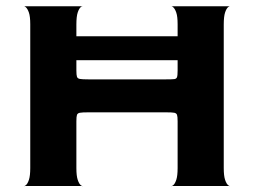

<svg xmlns="http://www.w3.org/2000/svg" viewBox="-20 -621 848 641"><path d="M748 0H552Q552 2 558 -2.5Q564 -7 568.5 -20.5Q573 -34 573 -60V-216Q573 -232 571 -237.5Q569 -243 562 -244.5Q555 -246 533 -246H276Q254 -246 246.5 -244.5Q239 -243 237 -237.5Q235 -232 235 -216V-60Q235 -34 239.5 -20.5Q244 -7 250 -2.5Q256 2 256 0H60Q60 2 66 -2.5Q72 -7 76.5 -20.5Q81 -34 81 -60V-540Q81 -566 76.5 -579Q72 -592 66 -597Q60 -602 60 -600H256Q256 -602 250 -597.5Q244 -593 239.5 -579.5Q235 -566 235 -539V-500H573V-540Q573 -566 568.5 -579Q564 -592 558 -597Q552 -602 552 -600H748Q748 -602 742 -597.5Q736 -593 731.5 -579.5Q727 -566 727 -539V-60Q727 -34 731.5 -20.5Q736 -7 742 -2.5Q748 2 748 0ZM573 -386V-420H235V-386Q235 -370 237 -364.5Q239 -359 246.5 -357.5Q254 -356 276 -356H533Q556 -356 562.5 -357Q569 -358 571 -363.5Q573 -369 573 -386Z"/></svg>

Font: Red Rose Bold
Style: Regular
Weight: 700
Designer: jaikishan Patel
Version: Version 1.000